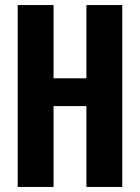

<svg xmlns="http://www.w3.org/2000/svg" viewBox="-20 -740 554 760"><path d="M50 0V-720H192V0ZM322 0V-720H464V0ZM122 -430H392V-320H122Z"/></svg>

Font: Instrument Sans Condensed
Style: Bold
Weight: 700
Width: 3
Designer: Rodrigo Fuenzalida
Foundry: fragTYPE
Version: Version 1.000;gftools[0.9.28]